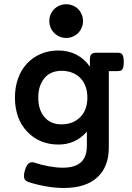

<svg xmlns="http://www.w3.org/2000/svg" viewBox="-20 -706 640 928"><path d="M357.9 -546.4Q346.2 -535.2 331.3 -528.8Q316.4 -522.5 299.8 -522.5Q283.2 -522.5 268.3 -528.8Q253.4 -535.2 242.2 -546.4Q231 -557.6 224.6 -572.8Q218.3 -587.9 218.3 -604Q218.3 -620.6 224.6 -635.7Q231 -650.9 242.2 -662.1Q253.4 -673.3 268.3 -679.4Q283.2 -685.5 299.8 -685.5Q316.4 -685.5 331.3 -679.4Q346.2 -673.3 357.9 -662.1Q368.7 -650.9 375 -635.7Q381.3 -620.6 381.3 -604Q381.3 -587.9 375 -572.8Q368.7 -557.6 357.9 -546.4ZM505.9 6.8Q505.9 99.6 451.2 150.4Q395 202.6 287.6 202.6Q249.5 202.6 205.6 195.3Q161.6 188 117.2 173.8Q106.4 169.9 101.1 162.8Q95.7 155.8 95.7 144Q95.7 130.9 101.1 114.7Q107.9 91.8 120.1 82.5Q127 78.1 134.8 78.1Q141.1 78.1 146.5 80.1Q180.2 91.3 216.8 97.9Q253.4 104.5 284.2 104.5Q343.8 104.5 373 76.7Q399.9 50.3 399.9 -1.5V-69.8Q345.2 -7.3 262.7 -7.3Q215.8 -7.3 177.2 -23.7Q138.7 -40 110.4 -70.8Q82 -100.6 67.1 -142.3Q52.2 -184.1 52.2 -234.4Q52.2 -284.2 67.1 -326.2Q82 -368.2 110.4 -398.9Q138.7 -429.2 177.5 -445.6Q216.3 -461.9 262.7 -461.9Q310.5 -461.9 349.1 -441.9Q387.7 -421.9 414.6 -383.8V-419.4Q414.6 -436.5 421.6 -443.8Q428.7 -451.2 445.3 -451.2H547.4Q556.6 -451.2 562.5 -449.2Q568.4 -447.3 571.8 -441.9Q578.1 -432.1 578.1 -406.7Q578.1 -380.9 571.8 -371.1Q568.4 -366.2 562.5 -364.3Q556.6 -362.3 547.4 -362.3H505.9ZM366.2 -331.1Q331.1 -363.8 277.3 -363.8Q248.5 -363.8 226.1 -353Q203.6 -342.3 189.5 -321.3Q165 -287.6 165 -234.4Q165 -175.8 193.8 -141.6Q208 -123.5 229.2 -114.3Q250.5 -105 277.3 -105Q331.5 -105 366.2 -138.2Q402.3 -172.9 402.3 -234.4Q402.3 -265.6 392.8 -290Q383.3 -314.5 366.2 -331.1Z"/></svg>

Font: Courier Prime SemiBold
Style: Regular
Weight: 600
Designer: Alan Dague-Greene
Foundry: Quote-Unquote Apps
Version: Version 1.202